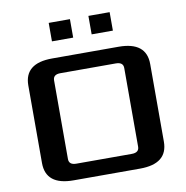

<svg xmlns="http://www.w3.org/2000/svg" viewBox="-91 -937 992 1024"><g transform="rotate(-10 405.0 -425.0)"><path d="M75 -120V-540Q75 -660 225 -660H585Q735 -660 735 -540V-120Q735 0 585 0H225Q75 0 75 -120ZM215 -117Q215 -85 255 -85H555Q595 -85 595 -117V-543Q595 -575 555 -575H255Q215 -575 215 -543ZM240 -750V-850H355V-750ZM455 -750V-850H570V-750Z"/></g></svg>

Font: Xolonium
Style: Regular
Weight: 400
Designer: Severin Meyer
Version: Version 4.2